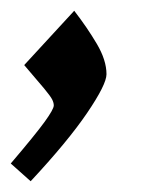

<svg xmlns="http://www.w3.org/2000/svg" viewBox="-21 -177 278 357"><path d="M177 -39Q177 -20 141 33Q105 86 36 160L-1 127Q45 73 62 49.5Q79 26 79 19Q79 14 76 8Q73 2 61 -12.5Q49 -27 24 -56L117 -157Q141 -126 159 -95.5Q177 -65 177 -39Z"/></svg>

Font: Narnoor
Style: Bold
Weight: 700
Designer: S. Sridhar Murthy
Foundry: SIL International
Version: Version 3.000